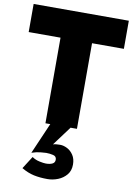

<svg xmlns="http://www.w3.org/2000/svg" viewBox="-108 -767 806 1164"><g transform="rotate(10 295.0 -184.5)"><path d="M233 -12 358 -7 265 118Q275 115 286 114Q297 113 309 113Q330 113 352.5 124.5Q375 136 390.5 159.5Q406 183 406 218Q406 256 385 281Q364 306 332.5 318.5Q301 331 268 331Q222 331 184.5 323Q147 315 108 292L157 215Q177 229 203 234.5Q229 240 242 240Q267 240 282.5 232.5Q298 225 298 207Q298 186 277 181Q256 176 234 176Q226 176 200 178.5Q174 181 145 191ZM2 -527V-700H588V-527H392V0H198V-527Z"/></g></svg>

Font: Jost* Heavy
Style: Regular
Weight: 800
Version: Version 3.7